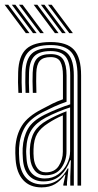

<svg xmlns="http://www.w3.org/2000/svg" viewBox="-28 -785 414 812"><path d="M299.8 0V-466Q299.8 -534.8 273.4 -564.6Q247 -594.5 186 -594.5Q123 -594.5 94.6 -567.8Q66.2 -541 64 -479.5Q63.2 -459.5 63.5 -436.8Q63.8 -414 65 -392.2H49.8Q48.5 -415 48.2 -436.9Q48 -458.8 48.8 -480Q51 -548.2 83 -577.8Q115 -607.2 186 -607.2Q255.2 -607.2 285.1 -574.4Q315 -541.5 315 -466V0ZM269.2 0V-37.2L271.8 -107H268.5Q255.2 -68.8 227.5 -43.2Q199.8 -17.8 156 -17.8Q117.8 -17.8 94.8 -42Q71.8 -66.2 68.8 -112.8Q68 -126 67.6 -136.8Q67.2 -147.5 67.8 -157.8Q70.5 -205.2 90 -239.8Q109.5 -274.2 160 -299.5Q187.5 -313.2 217.2 -325.1Q247 -337 269 -343.8V-466Q269 -521 249.9 -545Q230.8 -569 186 -569Q139 -569 117.8 -547.9Q96.5 -526.8 94.8 -478.2Q94 -458.8 94.2 -436.1Q94.5 -413.5 95.5 -392.2H80.2Q79.2 -414.2 79 -437.1Q78.8 -460 79.5 -478.8Q81.2 -534 106.1 -557.9Q131 -581.8 186 -581.8Q238.8 -581.8 261.5 -554.9Q284.2 -528 284.2 -466V0ZM147.8 7.5Q98.2 7.5 70.1 -23.4Q42 -54.2 38 -110.5Q36 -139.2 37 -160.5Q40.2 -214.5 64.6 -253.6Q89 -292.8 148.8 -323.2Q174.5 -337 194.1 -346.8Q213.8 -356.5 238.2 -365.2V-466Q238.2 -503.5 227.5 -523.5Q216.8 -543.5 186 -543.5Q153.8 -543.5 140.1 -527.4Q126.5 -511.2 125.5 -476.8Q125 -462 125 -440.8Q125 -419.5 126 -392.2H110.8Q109.8 -421.2 109.6 -441.4Q109.5 -461.5 110.2 -478Q111.5 -520.5 129.5 -538.4Q147.5 -556.2 186 -556.2Q224.8 -556.2 239.1 -533.5Q253.5 -510.8 253.5 -466V-354.8Q225.5 -345.2 201.2 -334.1Q177 -323 154 -311.2Q99 -283.2 77.2 -246.5Q55.5 -209.8 52.5 -159.2Q52 -147.5 52.2 -136.2Q52.5 -125 53.5 -111.8Q57 -60 82.5 -32.5Q108 -5 152 -5Q190.5 -5 217 -24Q243.5 -43 258 -72.5H261.5L255.2 -13.2V0H239.8V-4.5L248.8 -46H246Q228.8 -20.5 205 -6.5Q181.2 7.5 147.8 7.5ZM161 -30.2Q194.5 -30.2 218.5 -48Q242.5 -65.8 255.5 -92.4Q268.5 -119 268.5 -145.5V-330.8Q245.5 -323.5 218 -312.1Q190.5 -300.8 165.8 -287.8Q124.5 -265.8 104.9 -235.2Q85.2 -204.8 83 -155Q82.2 -144 82.9 -134.2Q83.5 -124.5 84.2 -114.2Q86.8 -72.5 107.1 -51.4Q127.5 -30.2 161 -30.2ZM164.2 -43.8Q135 -43.8 118.9 -63.8Q102.8 -83.8 99.5 -115.2Q97.5 -137.5 98.2 -154Q100.5 -199.2 117.4 -227.2Q134.2 -255.2 171 -276Q188.2 -286 210.2 -296.2Q232.2 -306.5 253.2 -314.5V-144Q253.2 -106.2 231.5 -75Q209.8 -43.8 164.2 -43.8ZM166.2 -56.2Q203 -56.2 220.4 -83.1Q237.8 -110 237.8 -143V-297.2Q221 -290 205.9 -281.9Q190.8 -273.8 176.2 -264.2Q144 -244 129.4 -219.6Q114.8 -195.2 113.8 -154Q113 -135.5 114.8 -116.8Q117 -91.2 129.8 -73.8Q142.5 -56.2 166.2 -56.2ZM142 -645 52.2 -765H67.5L157.2 -645ZM81.2 -645 -8.5 -765H6.8L96.5 -645ZM111.5 -645 22 -765H37L126.8 -645ZM265 -645 175.2 -765H190.5L280.2 -645ZM204.2 -645 114.5 -765H129.8L219.5 -645ZM234.5 -645 145 -765H160L249.8 -645Z"/></svg>

Font: Big Shoulders Inline Display Medium
Style: Regular
Weight: 500
Designer: Patric King
Foundry: XO Type Co
Version: Version 1.000